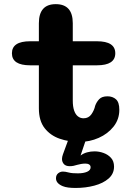

<svg xmlns="http://www.w3.org/2000/svg" viewBox="-20 -675 659 926"><path d="M125.5 -360Q37.5 -360 37.5 -418Q37.5 -476 125.5 -476H167.5V-563Q167.5 -655 249 -655Q331 -655 331 -563V-476H447.5Q536 -476 536 -418Q536 -360 447.5 -360H331V-190Q331 -161 337.5 -142Q344 -123 355.8 -113.8Q367.5 -104.5 383 -104.5Q407.5 -104.5 421 -124Q434.5 -143.5 439 -165Q445.5 -183 458.5 -196.8Q471.5 -210.5 498.5 -210.5Q523 -210.5 539.2 -196.2Q555.5 -182 555.5 -145.5Q555.5 -99.5 527.8 -64.5Q500 -29.5 456 -10Q412 9.5 363 9.5Q312.5 9.5 267.8 -6Q223 -21.5 195.2 -57Q167.5 -92.5 167.5 -152.5V-360ZM344.5 231.5Q325 231.5 309.5 229.5Q294 227.5 283 223Q250 209.5 250 185Q250 169.5 260.2 161Q270.5 152.5 283.5 152.5Q295 152.5 311.5 157Q321 159.5 331.8 160.2Q342.5 161 355.5 161Q383 161 400 153.5Q417 146 417 132Q417 123 410.2 118.5Q403.5 114 392 114Q381 114 371.2 115.8Q361.5 117.5 352.5 120Q343.5 123 334.5 124.8Q325.5 126.5 316.5 126.5Q297 126.5 288 116.2Q279 106 279 91.5Q279 86.5 280.2 80.8Q281.5 75 283.5 69.5L309 0Q314.5 -15 328.8 -27.2Q343 -39.5 362 -39.5Q377 -39.5 387.2 -33Q397.5 -26.5 397.5 -14Q397.5 -11 396.2 -7.2Q395 -3.5 394 0L368.5 75Q382.5 64.5 399.8 59.8Q417 55 436 55Q458 55 479.5 62.8Q501 70.5 515.5 86.5Q530 102.5 530 128.5Q530 163 503.8 186Q477.5 209 435.2 220.2Q393 231.5 344.5 231.5Z"/></svg>

Font: Sono ExtraLight Monospace
Style: Bold
Weight: 700
Version: Version 2.112